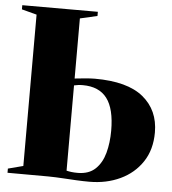

<svg xmlns="http://www.w3.org/2000/svg" viewBox="-53 -792 760 848"><g transform="rotate(5 327.0 -367.5)"><path d="M374 8Q347 8 317.8 6.5Q288.5 5 257.2 3Q226 1 191.5 0.5L11 0V-18.5L78 -36V-707L11.5 -724.5V-743H346.5V-724.5L270 -707V-440.5Q290.5 -443 316.2 -445.2Q342 -447.5 359.5 -447.5Q504 -447.5 574 -390Q644 -332.5 644 -234Q644 -157.5 608 -103.5Q572 -49.5 511 -20.8Q450 8 374 8ZM319.5 -26.5Q369 -26.5 397.8 -53.8Q426.5 -81 438.8 -126.2Q451 -171.5 451 -225Q451 -322 416 -368.2Q381 -414.5 308.5 -414.5Q297.5 -414.5 287.8 -413.2Q278 -412 270 -410V-32Q280 -29.5 292 -28Q304 -26.5 319.5 -26.5Z"/></g></svg>

Font: Merriweather 144pt Black
Style: Regular
Weight: 900
Version: Version 2.100